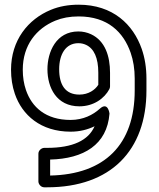

<svg xmlns="http://www.w3.org/2000/svg" viewBox="-20 -766 676 818"><path d="M193.6 -18.1V-86.2C336.6 -89.8 436.1 -149.2 446.5 -282C446.5 -282 440.7 -335.1 404.8 -302.5C376.3 -276.7 334.4 -255 280.8 -255C174.4 -255 115.4 -309.8 90.5 -382.6C81.6 -408.7 77 -437.4 77 -469C77 -573.6 135 -644.6 215.5 -677.9C244.4 -689.8 277.3 -696 314.9 -696C439.2 -696 506 -628.9 536.6 -541.3C548 -508.6 553.9 -471.9 553.9 -431V-381C553.9 -149.8 425.9 -22.9 193.6 -18.1ZM603.9 -381V-431C603.9 -476.7 597.3 -519.1 583.8 -557.7C547.6 -661.2 461.5 -746 314.9 -746C271.8 -746 232.1 -738.9 196.5 -724.1C99.6 -684.1 27 -594.6 27 -469C27 -432.6 32.3 -398.3 43.2 -366.4C74.2 -275.5 153.8 -205 280.8 -205C319.6 -205 353.3 -213.8 383 -228.1C356.5 -168 290.7 -136 179.6 -136H168.6C157.9 -136 143.6 -126.1 143.6 -111V7C143.6 17.7 153.5 32 168.6 32H180.7C451.8 32 603.9 -124.9 603.9 -381ZM182.1 -471C182.1 -392.5 221 -313 318.2 -313C378.9 -313 424.9 -346.6 445.9 -386.3C447.8 -389.9 448.8 -394.1 448.8 -398V-456C448.8 -526.3 428.3 -591.9 367.8 -620.2C350.9 -628 332.6 -632 313.8 -632C218.8 -632 182.1 -544.4 182.1 -471ZM232.1 -471C232.1 -534.1 259.5 -582 313.8 -582C325.8 -582 336.4 -579.6 346.7 -574.8C380.7 -558.9 398.8 -519.3 398.8 -456V-404.7C385.1 -383.2 357.1 -363 318.2 -363C257.6 -363 232.1 -405.4 232.1 -471Z"/></svg>

Font: Asimov
Style: WidOu
Weight: 500
Designer: Google
Version: Version 2.000980; 2014